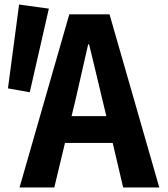

<svg xmlns="http://www.w3.org/2000/svg" viewBox="-20 -825 740 845"><path d="M195 -787 64 -805 15 -436 111 -419ZM522 0H681L462 -762H285L66 0H219L266 -196H476ZM295 -314 315 -397 368 -630H372C394 -541 409 -476 428 -397L448 -314Z"/></svg>

Font: Kawkab Mono
Style: Bold
Weight: 700
Monospace: yes
Designer: Abdullah Arif
Foundry: Abdullah Arif
Version: Version 1.000;PS 000.500;hotconv 1.0.88;makeotf.lib2.5.64775